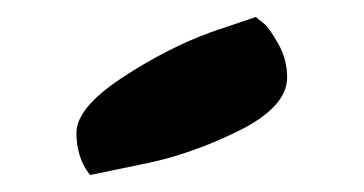

<svg xmlns="http://www.w3.org/2000/svg" viewBox="-20 -934 428 226"><path d="M86 -728Q70 -748 70 -777.5Q70 -807 123 -842Q176 -877 228 -896L281 -914Q285 -911 291 -906Q297 -901 307.5 -882.5Q318 -864 318 -843Q318 -808 260 -779.5Q202 -751 144 -740Z"/></svg>

Font: Chela One Cyrilic
Style: Regular
Weight: 400
Designer: Miguel Hernandez
Foundry: LatinoType
Version: Version 1.001